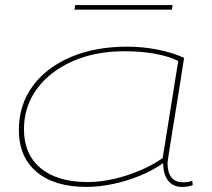

<svg xmlns="http://www.w3.org/2000/svg" viewBox="-20 -723 830 753"><path d="M694 10Q659 10 639.5 -14.5Q620 -39 620 -83Q580 -55 529 -34Q478 -13 423.5 -1.5Q369 10 319 10Q194 10 124 -48.5Q54 -107 54 -213Q54 -311 107.5 -384.5Q161 -458 257 -499Q353 -540 479 -540Q539 -540 598 -528.5Q657 -517 702 -496Q694 -444 685 -388Q676 -332 667.5 -279Q659 -226 652 -183Q645 -140 641 -113.5Q637 -87 637 -85Q637 -8 698 -8Q719 -8 734 -14L736 3Q718 10 694 10ZM618 -103 679 -484Q640 -503 586 -512.5Q532 -522 468 -522Q353 -522 264 -482.5Q175 -443 124.5 -374Q74 -305 74 -216Q74 -118 139.5 -63.5Q205 -9 324 -9Q373 -9 425.5 -21Q478 -33 528 -54Q578 -75 618 -103ZM272 -685 275 -703H657L654 -685Z"/></svg>

Font: Georama ExtraExtended Thin
Style: Italic
Weight: 100
Width: 8
Italic angle: -9°
Designer: Jean-Baptiste Levee
Foundry: Production Type
Version: Version 1.000